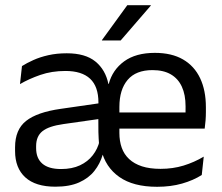

<svg xmlns="http://www.w3.org/2000/svg" viewBox="-20 -703 849 734"><path d="M580.6 11.1Q489.5 11.1 436.1 -26.5Q382.6 -64.1 367.1 -131L358.9 -147.6Q356.9 -173.1 356.2 -197.9Q355.5 -222.7 355.9 -249.9L356.3 -311Q356.3 -372.2 324.5 -402Q292.8 -431.7 230.1 -431.7Q177.6 -431.7 133.9 -416.5Q90.3 -401.3 56.4 -381.5L64 -450.4Q82.3 -462 107.4 -473.3Q132.5 -484.7 164.7 -492Q196.8 -499.3 235.2 -499.3Q306.2 -499.3 344.8 -467.8Q383.3 -436.3 394.4 -382.1H395.7Q410.1 -436.1 454.7 -468.5Q499.3 -500.9 572 -500.9Q636.4 -500.9 679.8 -475.7Q723.2 -450.4 745.1 -403.9Q767.1 -357.4 767.1 -293V-274.8Q767.1 -259.1 765.9 -243Q764.7 -226.9 762.5 -211.4H688.2Q689 -235.6 689.2 -256.7Q689.4 -277.8 689.4 -296.4Q689.4 -341 675.1 -371.8Q660.9 -402.6 632.9 -418.8Q605 -435 563 -435Q499.7 -435 468.1 -397.8Q436.4 -360.6 436.4 -294V-246.3V-236.4V-194.7Q436.4 -163.5 445.4 -138.2Q454.4 -112.9 473.6 -95Q492.8 -77 522.5 -67.2Q552.3 -57.5 593.7 -57.5Q640.8 -57.5 681.7 -70Q722.7 -82.6 758.9 -104.2L751.3 -34Q719.1 -13.5 675.9 -1.2Q632.7 11.1 580.6 11.1ZM191.6 10.7Q115.8 10.7 76.7 -25Q37.6 -60.7 37.6 -125.7V-140Q37.6 -207.4 79.7 -240.7Q121.8 -274.1 212.2 -286.9L366.5 -309.2L370.9 -249.8L222 -228.6Q166.2 -220.7 142.2 -201.4Q118.1 -182 118.1 -144.5V-136.6Q118.1 -97.9 141.9 -77.4Q165.8 -56.8 213.3 -56.8Q255.5 -56.8 285.7 -71Q315.9 -85.2 334.8 -109.7Q353.8 -134.3 360.7 -164.4L387.1 -111.4H372.6Q362.7 -77.3 340.9 -49.7Q319.2 -22.1 282.7 -5.7Q246.2 10.7 191.6 10.7ZM398.6 -211.4V-273H745.3V-211.4ZM466.6 -683.1H556.6V-681.7L441.4 -548.4H369.7V-549.7Z"/></svg>

Font: Anek Latin Medium
Style: Regular
Weight: 500
Designer: Yesha Goshar
Foundry: Ek Type
Version: Version 1.003